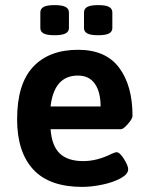

<svg xmlns="http://www.w3.org/2000/svg" viewBox="-20 -725 579 752"><path d="M47 -258Q47 -396 109.5 -463Q172 -530 286 -530Q394 -530 446.5 -460Q499 -390 499 -271Q499 -260 481 -239.5Q463 -219 454 -219H178Q183 -153 214.5 -123.5Q246 -94 306 -94Q360 -94 416 -122Q432 -129 436 -129Q449 -129 465.5 -102.5Q482 -76 482 -62Q482 -43 453 -27Q424 -11 381.5 -2Q339 7 302 7Q173 7 110 -61.5Q47 -130 47 -258ZM374 -308Q374 -365 351.5 -397Q329 -429 285 -429Q192 -429 178 -308ZM138 -615V-676Q138 -691 151 -698Q164 -705 194 -705Q223 -705 236.5 -698Q250 -691 250 -676V-615Q250 -601 236.5 -594Q223 -587 194 -587Q164 -587 151 -594Q138 -601 138 -615ZM309 -615V-676Q309 -691 322 -698Q335 -705 365 -705Q394 -705 407 -698Q420 -691 420 -676V-615Q420 -601 407 -594Q394 -587 365 -587Q335 -587 322 -594Q309 -601 309 -615Z"/></svg>

Font: Asap-SemiBold
Style: Regular
Weight: 600
Designer: Pablo Cosgaya
Foundry: Omnibus-Type
Version: Version 2.000; ttfautohint (v1.8)